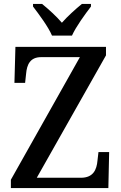

<svg xmlns="http://www.w3.org/2000/svg" viewBox="-20 -951 612 971"><path d="M243 -771H344C364 -816 411 -880 440 -918V-931H394C362 -905 321 -868 293 -836C266 -868 225 -905 193 -931H147V-918C176 -880 224 -816 243 -771ZM35 0H528L532 -182H478L473 -139C469 -93 452 -52 389 -52H166L516 -671V-714H58L53 -532H107L112 -578C116 -624 132 -662 188 -662H384L35 -42Z"/></svg>

Font: Noto Serif SemiCondensed Medium
Style: Regular
Weight: 500
Width: 4
Designer: Monotype Design Team
Foundry: Monotype Imaging Inc.
Version: Version 2.014